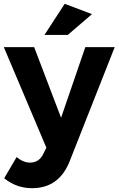

<svg xmlns="http://www.w3.org/2000/svg" viewBox="-30 -785 621 1006"><path d="M-10 -538H149L290 -168L417 -538H571L335 60Q279 201 138 201Q56 201 -8 149L57 38Q92 67 127 67Q176 67 198 19L213 -11ZM203 -602 309 -765 452 -711 325 -602Z"/></svg>

Font: Trueno
Style: SBd
Weight: 600
Designer: Julieta Ulanovsky
Foundry: Julieta Ulanovsky
Version: Version 3.001b